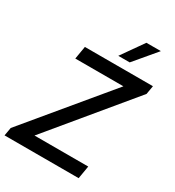

<svg xmlns="http://www.w3.org/2000/svg" viewBox="-225 -1028 1047 1151"><g transform="rotate(30 298.5 -453.0)"><path d="M-3 -57 457 -611H124L139 -700H610L600 -641L143 -89H515L500 0H-13ZM446 -906H546L418 -754H339Z"/></g></svg>

Font: Sarabun Medium
Style: Italic
Weight: 500
Italic angle: -10°
Designer: Suppakit Chalermlarp | Katatrad Co.,Ltd.
Foundry: Cadson Demak Co.,Ltd.
Version: Version 1.000; ttfautohint (v1.6)